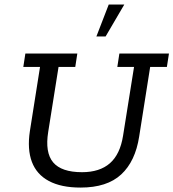

<svg xmlns="http://www.w3.org/2000/svg" viewBox="-20 -820 768 850"><path d="M336.5 10.4Q250.8 10.4 196.6 -18.6Q142.3 -47.5 121.2 -103.3Q100.2 -159 112.2 -239L157.2 -523.7H83.2L92.3 -583H322.3L313.2 -523.7H239.2L193.5 -236.6Q178.6 -144.8 215.3 -101.2Q252 -57.7 343.2 -57.7Q421.3 -57.7 466.6 -97.3Q511.8 -136.9 524.8 -219.2L573.4 -523.7H499.4L508.5 -583H728L718.8 -523.7H644.8L596.2 -216Q579.2 -105.7 516.5 -47.7Q453.9 10.4 336.5 10.4ZM406.7 -658.5 461.3 -799.8H530.2L447.5 -658.5Z"/></svg>

Font: Rokkitt SemiBold
Style: Italic
Weight: 600
Italic angle: -9°
Designer: Vernon Adams
Foundry: Vernon Adams
Version: Version 3.103